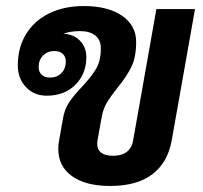

<svg xmlns="http://www.w3.org/2000/svg" viewBox="-20 -606 672 636"><path d="M626 -576 549 -142Q536 -68 485 -29Q434 10 345 10Q264 10 218.5 -22.5Q173 -55 173 -113Q173 -127 176 -142L188 -210Q193 -243 209 -267Q225 -291 252 -319Q283 -352 298.5 -378.5Q314 -405 314 -446Q314 -474 295.5 -488.5Q277 -503 245 -503Q213 -503 190 -494Q224 -493 245 -471Q266 -449 266 -417Q266 -361 229.5 -325Q193 -289 135 -289Q93 -289 66 -317.5Q39 -346 39 -390Q39 -448 66 -492.5Q93 -537 142.5 -561.5Q192 -586 258 -586Q337 -586 384 -554Q431 -522 431 -467Q431 -417 415.5 -385Q400 -353 369 -315Q346 -286 334 -266Q322 -246 317 -219L303 -141Q302 -137 302 -130Q302 -110 315.5 -100Q329 -90 354 -90Q383 -90 400 -103Q417 -116 421 -141L498 -576ZM198 -402Q198 -418 188 -427.5Q178 -437 161 -437Q137 -437 122.5 -422Q108 -407 108 -384Q108 -368 118 -358.5Q128 -349 145 -349Q169 -349 183.5 -364Q198 -379 198 -402Z"/></svg>

Font: Sarabun
Style: Bold Italic
Weight: 700
Italic angle: -10°
Designer: Suppakit Chalermlarp | Katatrad Co.,Ltd.
Foundry: Cadson Demak Co.,Ltd.
Version: Version 1.000; ttfautohint (v1.6)